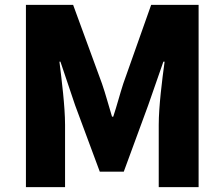

<svg xmlns="http://www.w3.org/2000/svg" viewBox="-20 -765 917 785"><path d="M86 0H246V-255C246 -329 232 -440 223 -513H227L287 -335L388 -63H486L586 -335L648 -513H653C643 -440 629 -329 629 -255V0H792V-745H598L484 -423C470 -380 458 -333 443 -288H438C424 -333 412 -380 397 -423L279 -745H86Z"/></svg>

Font: Source Han Sans HK Heavy
Style: Regular
Weight: 900
Designer: Ryoko NISHIZUKA 西塚涼子 (kana, bopomofo & ideographs); Paul D. Hunt (Latin, Greek & Cyrillic); Sandoll Communications 산돌커뮤니
Foundry: Adobe
Version: Version 2.000;hotconv 1.0.107;makeotfexe 2.5.65593